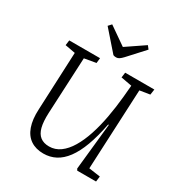

<svg xmlns="http://www.w3.org/2000/svg" viewBox="-214 -1076 1159 1237"><g transform="rotate(30 365.5 -457.5)"><path d="M595 -52 680 -40 675 0H535L528 -12L564 -357H559Q540 -259 514 -189Q488 -119 454.5 -74Q421 -29 380 -7.5Q339 14 290 14Q234 14 195 -12Q156 -38 137.5 -90Q119 -142 123 -218L142 -649L66 -663L71 -701H300L296 -663L210 -648L190 -230Q187 -165 197.5 -124Q208 -83 233.5 -63.5Q259 -44 299 -44Q344 -44 381 -71Q418 -98 447 -146.5Q476 -195 497.5 -260Q519 -325 533 -401.5Q547 -478 555 -559L563 -648L482 -663L487 -701H704L698 -660L623 -648ZM238 -906 259 -929 391 -837 525 -928 543 -905 434 -786Q421 -772 410 -764.5Q399 -757 387 -757Q380 -757 375 -758Q370 -759 365 -761Z"/></g></svg>

Font: Literata Light
Style: Italic
Weight: 300
Italic angle: -2°
Designer: Latin by Veronika Burian and Jose Scaglione. Greek by Irene Vlachou. Cyrillic by Vera Evstafieva
Foundry: TypeTogether
Version: Version 3.103;gftools[0.9.29]